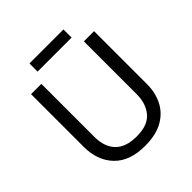

<svg xmlns="http://www.w3.org/2000/svg" viewBox="-227 -1015 1185 1185"><g transform="rotate(-45 365.5 -422.5)"><path d="M640 -252Q640 -178 610 -118.5Q580 -59 518.5 -24.5Q457 10 362 10Q229 10 159.5 -62.5Q90 -135 90 -254V-714H180V-251Q180 -164 226.5 -116Q273 -68 367 -68Q464 -68 507.5 -119.5Q551 -171 551 -252V-714H640ZM514 -855V-784H217V-855Z"/></g></svg>

Font: Noto Sans Old Hungarian
Style: Regular
Weight: 400
Designer: Monotype Design Team
Foundry: Monotype Imaging Inc.
Version: Version 2.005; ttfautohint (v1.8.4.7-5d5b)